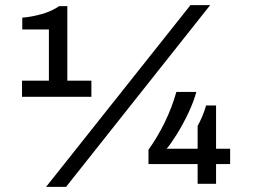

<svg xmlns="http://www.w3.org/2000/svg" viewBox="-20 -718 992 750"><path d="M160 12 724 -698H801L238 12ZM66 -340V-403H171V-603H67V-649Q104 -652 143 -663Q182 -674 211 -694H243V-403H337V-340ZM752 0V-77H560V-133Q595 -182 623 -239Q651 -296 669 -359H747Q736 -319 715 -275Q694 -231 671 -194Q648 -157 631 -137H752V-226Q761 -242 770.5 -264.5Q780 -287 785 -306H824V-137H879V-77H824V0Z"/></svg>

Font: Archivo SemiExpanded Medium
Style: Regular
Weight: 500
Width: 6
Designer: Hector Gatti
Foundry: Omnibus-Type
Version: Version 2.001; ttfautohint (v1.8.3)